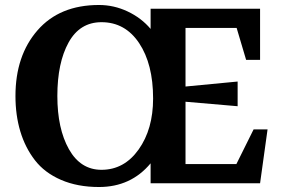

<svg xmlns="http://www.w3.org/2000/svg" viewBox="-20 -735 1129 770"><path d="M42 -350Q42 -512 130.5 -613.5Q219 -715 377 -715Q437 -715 492 -689Q547 -663 584 -619V-700H1023V-495H967L929 -623H724V-388L933 -408V-309L724 -327V-77H928L997 -216H1053L1023 0H584V-80Q505 15 377 15Q291 15 225 -13.5Q159 -42 120 -92.5Q81 -143 61.5 -208Q42 -273 42 -350ZM210 -350Q210 -219 256.5 -136.5Q303 -54 387 -54Q478 -54 536 -135.5Q594 -217 594 -340Q594 -478 538 -562Q482 -646 387 -646Q300 -646 255 -564.5Q210 -483 210 -350Z"/></svg>

Font: Volkhov
Style: Bold
Weight: 700
Designer: Cyreal (www.cyreal.org)
Foundry: Cyreal (www.cyreal.org)
Version: Version 1.010